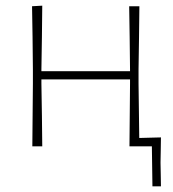

<svg xmlns="http://www.w3.org/2000/svg" viewBox="-20 -516 610 677"><path d="M94 0Q94.5 -56.5 95 -108.5Q95.5 -160.5 96 -221V-271Q95.5 -332 94.8 -385Q94 -438 93 -494L129 -496Q128.5 -439.5 127.8 -385.8Q127 -332 126 -271V-265H438.5V-271Q438 -332 437.2 -385Q436.5 -438 435.5 -494H471.5Q471 -438 470.2 -385Q469.5 -332 468.5 -271V-221Q469 -168.5 469.8 -122.8Q470.5 -77 471 -29.5Q490 -30 507.8 -30.5Q525.5 -31 547.5 -31.5Q547 -8 546.8 14Q546.5 36 546 57.5Q546.5 78.5 546.8 99.2Q547 120 547.5 141H517.5L515.5 0H436.5Q437 -56.5 437.5 -108.5Q438 -160.5 438.5 -221V-236H126V-221Q127 -160.5 127.8 -108.5Q128.5 -56.5 129 0Z"/></svg>

Font: Commissioner Loud Thin
Style: Regular
Weight: 100
Designer: Kostas Bartsokas
Foundry: Kostas Bartsokas
Version: Version 1.000; ttfautohint (v1.8.3)